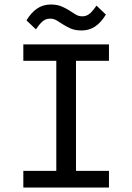

<svg xmlns="http://www.w3.org/2000/svg" viewBox="-20 -836 590 856"><path d="M231 -564.9V-74.2H84V0H465.8V-74.2H318.8V-564.9H465.8V-638.2H84V-564.9ZM98.1 -745.1 140.1 -705.1C149.3 -719.1 158.7 -730.6 168.5 -739.5C178.2 -748.5 189.8 -752.9 203.1 -752.9C214.2 -752.9 224.2 -750.2 233.2 -744.6C242.1 -739.1 251.6 -733.1 261.7 -726.6C271.8 -720.1 283.3 -714 296.1 -708.5C309 -703 325 -700.2 344.2 -700.2C366.7 -700.2 386.7 -706.1 404.3 -718C421.9 -729.9 437.8 -747.6 452.1 -771L410.2 -811C401 -797 391.5 -785.6 381.6 -776.6C371.7 -767.7 360.2 -763.2 347.2 -763.2C336.1 -763.2 326.1 -766 317.1 -771.5C308.2 -777 298.7 -783 288.6 -789.6C278.5 -796.1 266.9 -802.1 253.9 -807.6C240.9 -813.2 224.9 -815.9 206.1 -815.9C183.6 -815.9 163.5 -810 145.8 -798.1C128 -786.2 112.1 -768.6 98.1 -745.1ZM0 -638.2Z"/></svg>

Font: CodeNewRoman Nerd Font Mono
Style: Regular
Weight: 400
Monospace: yes
Designer: Sam Radian
Foundry: Code New Roman
Version: Version 2.00 November 29, 2014;Nerd Fonts 3.2.1